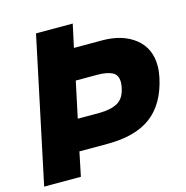

<svg xmlns="http://www.w3.org/2000/svg" viewBox="-109 -796 864 894"><g transform="rotate(-15 323.0 -349.5)"><path d="M143 -699H320L296 -588H431Q530 -588 590.5 -540Q651 -492 651 -407Q651 -381 645 -352Q619 -231 543 -173.5Q467 -116 331 -116H196L172 0H-5ZM331 -265Q386 -265 419.5 -283Q453 -301 463 -352Q466 -367 466 -378Q466 -413 440.5 -426Q415 -439 368 -439H265L228 -265Z"/></g></svg>

Font: Prompt Bold
Style: Bold Italic
Weight: 700
Italic angle: -12°
Designer: Katatrad Team
Foundry: CadsonDemak
Version: Version 1.000